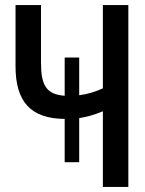

<svg xmlns="http://www.w3.org/2000/svg" viewBox="-20 -734 570 754"><path d="M234 -97H291V-270C321 -275 351 -283 384 -297V0H484V-714H384V-387C353 -373 323 -364 291 -360V-508H234V-358C162 -363 141 -399 141 -488V-714H41V-474C41 -334 101 -268 234 -267Z"/></svg>

Font: Noto Sans Mono Condensed Medium
Style: Regular
Weight: 500
Width: 3
Designer: Monotype Design Team
Foundry: Monotype Imaging Inc.
Version: Version 2.014